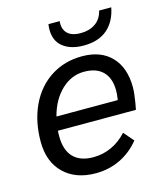

<svg xmlns="http://www.w3.org/2000/svg" viewBox="-106 -767 730 856"><g transform="rotate(-15 259.0 -338.5)"><path d="M489 -318Q489 -292 482 -250L476 -217H116Q115 -209 115 -192Q115 -128 146.5 -95Q178 -62 239 -62Q283 -62 322.5 -80Q362 -98 394 -133L434 -87Q396 -40 344 -15Q292 10 231 10Q138 10 83.5 -43.5Q29 -97 29 -189Q29 -283 63.5 -356Q98 -429 161 -469.5Q224 -510 305 -510Q392 -510 440.5 -459Q489 -408 489 -318ZM413 -323Q413 -380 383 -410.5Q353 -441 296 -441Q237 -441 191 -397Q145 -353 126 -280H409L410 -287Q413 -307 413 -323ZM196 -663Q196 -671 198 -687H250Q246 -652 265.5 -631.5Q285 -611 328 -611Q367 -611 395 -630Q423 -649 432 -687H488Q476 -624 435.5 -589Q395 -554 326 -554Q267 -554 231.5 -581.5Q196 -609 196 -663Z"/></g></svg>

Font: Sarabun
Style: Italic
Weight: 400
Italic angle: -10°
Designer: Suppakit Chalermlarp | Katatrad Co.,Ltd.
Foundry: Cadson Demak Co.,Ltd.
Version: Version 1.000; ttfautohint (v1.6)